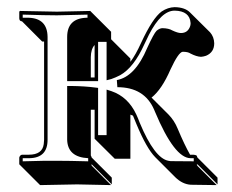

<svg xmlns="http://www.w3.org/2000/svg" viewBox="-20 -462 653 540"><path d="M346.7 -15.6H302.7L246.1 -71.8V-153.3Q240.7 -153.3 235.4 -153.3V-24.9Q237.3 -21.5 237.8 -19L294.4 37.6V56.6L237.8 0L237.3 1Q237.8 2.9 237.8 3.9L292.5 58.6Q291 58.6 196.8 56.6L92.8 58.6L36.1 2L34.2 0V-19Q36.1 -25.9 42 -26.9H61Q99.1 -26.9 103 -56.6Q103.5 -63 104 -68.8V-345.2H98.6L42 -401.9Q38.1 -402.3 36.1 -404.3Q34.2 -407.2 34.2 -410.2V-429.2L36.1 -431.2Q37.1 -431.2 140.1 -429.2L233.9 -431.2L235.8 -429.2L292.5 -372.6V-353.5Q292.5 -352.5 292.5 -351.6L346.7 -297.4V-288.1Q361.3 -307.1 377 -341.8Q409.2 -411.1 434.6 -429.7Q452.1 -441.4 471.2 -441.9Q500 -441.4 514.2 -427.2L570.8 -371.1Q582 -358.4 582.5 -340.3Q582.5 -314.9 559.6 -305.2Q552.2 -302.7 545.4 -302.2Q532.7 -302.7 515.6 -311.5Q508.8 -316.4 493.7 -316.4Q481.9 -314.9 459.5 -266.6Q435.1 -210.4 406.2 -187.5L454.6 -139.2Q470.2 -123 479.5 -100.6Q498.5 -55.2 514.6 -26.9Q515.1 -26.9 515.6 -26.9H523.9Q530.3 -26.4 533.2 -24.4Q534.7 -21.5 535.2 -19L591.8 37.6V56.6L535.2 0L533.2 1.5Q535.2 3.9 536.6 5.9L589.4 58.6L516.6 57.6Q493.2 56.2 473.1 36.6L416.5 -20Q392.1 -44.9 363.8 -112.8Q356.9 -128.9 354 -136.7Q350.1 -138.2 346.7 -139.6ZM235.4 -244.1H246.1V-335.4Q235.8 -324.2 235.4 -301.3ZM279.8 -82V-210L293.5 -205.6Q340.3 -189.5 363.3 -140.1Q367.7 -130.9 373 -116.7Q414.6 -17.1 453.6 -9.8Q457.5 -9.3 460 -8.8L524.9 -8.3V-17.1H523.9H516.1Q470.7 -17.1 416 -147.5Q414.1 -151.9 413.6 -153.3Q386.2 -216.8 310.1 -216.8L308.6 -236.8Q359.9 -246.1 394 -327.1Q412.6 -367.7 420.4 -375.5Q429.2 -382.8 437 -382.8Q455.1 -382.3 464.4 -376.5Q480 -369.1 488.8 -369.1Q508.8 -369.1 515.1 -389.2Q516.1 -393.6 516.1 -397Q513.7 -431.2 471.2 -432.1Q433.6 -432.1 398.9 -364.3Q393.6 -353.5 386.2 -337.9Q356.4 -272 317.9 -250.5Q305.7 -244.1 293 -239.7L279.8 -236.3V-344.2H255.9V-233.9H168.9V-357.9Q168.9 -410.2 223.1 -412.1Q225.1 -412.1 226.1 -412.1V-420.9Q172.9 -419.4 140.1 -418.9Q108.9 -418.9 43.9 -420.9V-412.1H61Q113.3 -410.2 113.8 -357.9V-68.8Q113.8 -18.1 63 -17.1Q62 -17.1 61 -17.1H43.9V-8.3Q108.9 -10.3 140.1 -9.8Q173.8 -9.8 228 -8.3V-17.1Q170.4 -20 168.9 -68.8V-220.2H179.2Q218.8 -219.7 247.6 -215.8L255.9 -214.8V-82Z"/></svg>

Font: Linux Biolinum Shadow O
Style: Bold
Weight: 700
Designer: Philipp H. Poll
Foundry: Philipp H. Poll
Version: Version 0.9.2